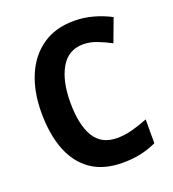

<svg xmlns="http://www.w3.org/2000/svg" viewBox="-134 -827 846 939"><g transform="rotate(-20 289.5 -357.0)"><path d="M360 -601Q282 -601 243 -533.5Q204 -466 204 -355Q204 -239 241.5 -176Q279 -113 361 -113Q399 -113 437.5 -123Q476 -133 522 -151V-27Q480 -8 438.5 1Q397 10 346 10Q247 10 182.5 -34.5Q118 -79 86 -161Q54 -243 54 -356Q54 -464 89 -547Q124 -630 191.5 -677Q259 -724 356 -724Q406 -724 454 -711Q502 -698 546 -675L501 -555Q465 -574 429.5 -587.5Q394 -601 360 -601Z"/></g></svg>

Font: Noto Sans Gurmukhi UI SemiCondensed
Style: Bold
Weight: 700
Width: 4
Designer: Jelle Bosma - Monotype Design Team
Foundry: Monotype Imaging Inc.
Version: Version 2.004; ttfautohint (v1.8.4.7-5d5b)